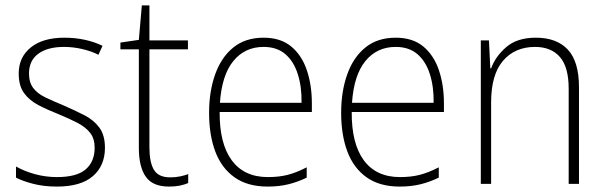

<svg xmlns="http://www.w3.org/2000/svg" viewBox="-20 -744 2233 708"><path d="M367 -199Q367 -133 322.5 -94.5Q278 -56 190 -56Q142 -56 103 -66Q64 -76 39 -89V-130Q71 -112 110 -101.5Q149 -91 190 -91Q263 -91 296 -119.5Q329 -148 329 -199Q329 -233 312.5 -254Q296 -275 266.5 -290.5Q237 -306 198 -322Q155 -339 121.5 -356.5Q88 -374 68.5 -401Q49 -428 49 -473Q49 -533 93.5 -569Q138 -605 217 -605Q258 -605 294 -597Q330 -589 358 -575L343 -542Q318 -555 284 -563Q250 -571 216 -571Q156 -571 121.5 -546Q87 -521 87 -473Q87 -440 102.5 -419.5Q118 -399 147 -385Q176 -371 215 -355Q256 -337 290.5 -319.5Q325 -302 346 -274Q367 -246 367 -199Z M608 -90Q627 -90 644 -93.5Q661 -97 674 -102V-69Q660 -63 643 -59.5Q626 -56 603 -56Q543 -56 517.5 -92.5Q492 -129 492 -199V-562H424V-587L492 -597L503 -724H531V-595H673V-562H531V-201Q531 -146 547.5 -118Q564 -90 608 -90Z M952 -605Q1015 -605 1054 -572.5Q1093 -540 1111.5 -485Q1130 -430 1130 -363V-331H790Q789 -215 834.5 -153Q880 -91 968 -91Q1008 -91 1040 -99Q1072 -107 1111 -127V-89Q1078 -73 1043.5 -64.5Q1009 -56 967 -56Q893 -56 845 -90Q797 -124 774 -185Q751 -246 751 -328Q751 -407 773.5 -470Q796 -533 840.5 -569Q885 -605 952 -605ZM952 -571Q883 -571 840.5 -519Q798 -467 791 -365H1092Q1093 -424 1078 -471Q1063 -518 1032 -544.5Q1001 -571 952 -571Z M1439 -605Q1502 -605 1541 -572.5Q1580 -540 1598.5 -485Q1617 -430 1617 -363V-331H1277Q1276 -215 1321.5 -153Q1367 -91 1455 -91Q1495 -91 1527 -99Q1559 -107 1598 -127V-89Q1565 -73 1530.5 -64.5Q1496 -56 1454 -56Q1380 -56 1332 -90Q1284 -124 1261 -185Q1238 -246 1238 -328Q1238 -407 1260.5 -470Q1283 -533 1327.5 -569Q1372 -605 1439 -605ZM1439 -571Q1370 -571 1327.5 -519Q1285 -467 1278 -365H1579Q1580 -424 1565 -471Q1550 -518 1519 -544.5Q1488 -571 1439 -571Z M1956 -605Q2033 -605 2074 -561Q2115 -517 2115 -422V-66H2077V-417Q2077 -497 2044.5 -534Q2012 -571 1953 -571Q1879 -571 1835 -520Q1791 -469 1791 -366V-66H1753V-595H1783L1788 -492H1791Q1807 -536 1847 -570.5Q1887 -605 1956 -605Z"/></svg>

Font: Noto Sans Malayalam UI SemiCondensed ExtraLight
Style: Regular
Weight: 200
Width: 4
Designer: Jelle Bosma - Monotype Design Team
Foundry: Monotype Imaging Inc.
Version: Version 2.104; ttfautohint (v1.8.4.7-5d5b)